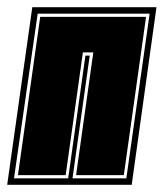

<svg xmlns="http://www.w3.org/2000/svg" viewBox="-46 -515 456 535"><path d="M-26 0 44 -495H390L321 0ZM-7 -18H144L192 -360H204L156 -18H306L371 -477H59ZM4 -27 66 -468H361L299 -27H166L214 -369H185L137 -27Z"/></svg>

Font: Alumni Sans Collegiate One
Style: Italic
Weight: 400
Italic angle: -8°
Designer: Robert E. Leuschke
Foundry: Robert E. Leuschke
Version: Version 1.100